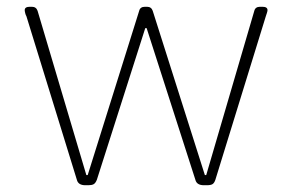

<svg xmlns="http://www.w3.org/2000/svg" viewBox="-20 -545 862 567"><path d="M232 2Q211 2 207 -14L58 -497Q56 -500 54.5 -506Q53 -512 53 -515Q53 -525 68 -525H74Q87 -525 91 -513L235 -28H239L391 -513Q394 -525 408 -525H414Q427 -525 431 -513L585 -28H589L731 -513Q734 -525 748 -525H755Q770 -525 770 -515Q770 -512 768 -506Q766 -500 765 -497L616 -14Q613 -5 608 -1.5Q603 2 591 2H582Q561 2 557 -14L413 -462H409L266 -14Q262 -4 256.5 -1Q251 2 241 2Z"/></svg>

Font: Asap Semi Expanded Thin
Style: Regular
Weight: 100
Width: 6
Designer: Pablo Cosgaya
Foundry: Omnibus-Type
Version: Version 3.001; ttfautohint (v1.8.4.7-5d5b)